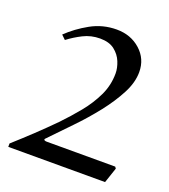

<svg xmlns="http://www.w3.org/2000/svg" viewBox="-120 -800 526 598"><g transform="rotate(20 143.0 -500.5)"><path d="M312 -321.8 294.9 -271H-25.9V-282.2Q6.3 -311 36.6 -339.6Q66.9 -368.2 96.2 -397.9Q125 -427.7 150.9 -459.5Q176.8 -491.2 193.4 -526.1Q210 -561 210 -600.1Q210 -618.2 201.9 -638.2Q193.8 -658.2 176 -672.1Q158.2 -686 127.9 -686Q98.1 -686 72.5 -673.1Q46.9 -660.2 25.9 -644L12.2 -657.2Q42 -686 81.5 -708Q121.1 -730 167 -730Q213.9 -730 245.8 -701.4Q277.8 -672.9 277.8 -628.9Q277.8 -594.7 258.3 -557.4Q238.8 -520 208.5 -481.4Q178.2 -442.9 142.1 -405.5Q106 -368.2 73.2 -334Q72.3 -333 71.8 -332Q71.8 -327.1 81.1 -327.1H308.1Z"/></g></svg>

Font: Aref Ruqaa
Style: Regular
Weight: 400
Designer: Abdullah Aref
Version: Version 1.002